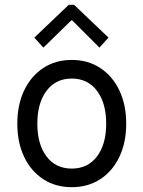

<svg xmlns="http://www.w3.org/2000/svg" viewBox="-20 -778 602 806"><path d="M281.2 7.8Q212.9 7.8 161.4 -25.9Q109.9 -59.6 81.3 -119.6Q52.7 -179.7 52.7 -258.8Q52.7 -337.9 81.3 -398.2Q109.9 -458.5 161.4 -492.4Q212.9 -526.4 281.2 -526.4Q349.6 -526.4 401.1 -492.4Q452.6 -458.5 481.2 -398.2Q509.8 -337.9 509.8 -258.8Q509.8 -179.7 481.2 -119.6Q452.6 -59.6 401.1 -25.9Q349.6 7.8 281.2 7.8ZM281.2 -70.3Q348.6 -70.3 387.2 -121.3Q425.8 -172.4 425.8 -258.8Q425.8 -345.2 387.2 -396.7Q348.6 -448.2 281.2 -448.2Q213.9 -448.2 175.3 -396.7Q136.7 -345.2 136.7 -258.8Q136.7 -172.4 175.3 -121.3Q213.9 -70.3 281.2 -70.3ZM162.1 -578.1 124 -620.1 268.6 -757.8H291L435.5 -620.1L397.5 -578.1L283.2 -692.4H279.3Z"/></svg>

Font: Reddit Mono
Style: Regular
Weight: 400
Monospace: yes
Designer: Stephen Hutchings
Foundry: Reddit
Version: Version 1.014; ttfautohint (v1.8.4.7-5d5b)